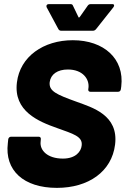

<svg xmlns="http://www.w3.org/2000/svg" viewBox="-20 -903 610 931"><path d="M206 -868 263 -762C266 -757 270 -754 276 -754H431C437 -754 442 -757 446 -762L530 -868C536 -876 534 -883 525 -883H420C414 -883 409 -881 405 -875L367 -821C364 -817 361 -817 360 -821L334 -875C332 -881 328 -883 322 -883H216C207 -883 203 -876 206 -868ZM256 8C409 8 522 -71 538 -202C556 -346 426 -382 353 -409C253 -445 216 -461 221 -505C226 -543 259 -566 309 -566C381 -566 414 -520 409 -477L408 -470C407 -463 411 -458 418 -458H553C560 -458 565 -463 566 -470L568 -484C584 -618 484 -708 333 -708C191 -708 77 -629 62 -503C45 -364 166 -314 257 -282C334 -254 382 -242 376 -197C373 -169 348 -134 285 -134C209 -134 172 -175 177 -216L178 -228C179 -235 175 -240 168 -240H33C27 -240 21 -235 20 -228L18 -209C2 -77 94 8 256 8Z"/></svg>

Font: Barlow ExtraBold
Style: Italic
Weight: 800
Italic angle: -7°
Designer: Jeremy Tribby
Foundry: Tribby Type
Version: Version 1.422;hotconv 1.0.109;makeotfexe 2.5.65596